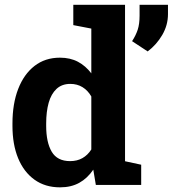

<svg xmlns="http://www.w3.org/2000/svg" viewBox="-20 -782 730 812"><path d="M233.9 10.3Q170.9 10.3 125.7 -22.2Q80.6 -54.7 56.6 -113Q32.7 -171.4 32.7 -249.5V-259.8Q32.7 -343.3 56.9 -405.8Q81.1 -468.3 126 -503.2Q170.9 -538.1 233.4 -538.1Q276.9 -538.1 309.6 -520.8Q342.3 -503.4 366.2 -471.7V-661.1L290 -675.8V-761.7H366.2H508.8V-100.1L577.1 -85.4V0H385.3L374.5 -64.5Q349.6 -27.8 315.2 -8.8Q280.8 10.3 233.9 10.3ZM276.4 -100.6Q306.2 -100.6 328.6 -113.3Q351.1 -126 366.2 -149.9V-374Q351.6 -399.4 329.1 -413.3Q306.6 -427.2 277.3 -427.2Q241.7 -427.2 219 -406Q196.3 -384.8 185.8 -347.2Q175.3 -309.6 175.3 -259.8V-249.5Q175.3 -180.2 198.7 -140.4Q222.2 -100.6 276.4 -100.6ZM604.5 -564.5 538.6 -607.9Q554.2 -631.8 562.3 -656Q570.3 -680.2 570.3 -715.8V-761.7H690.4V-722.2Q690.4 -675.8 666.3 -634.3Q642.1 -592.8 604.5 -564.5Z"/></svg>

Font: Robotiche
Style: Bold
Weight: 700
Designer: Google
Version: Version 2.001